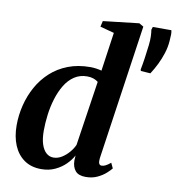

<svg xmlns="http://www.w3.org/2000/svg" viewBox="-90 -897 909 989"><g transform="rotate(10 365.0 -403.0)"><path d="M479 -96.5Q477 -78.5 480.8 -69.8Q484.5 -61 494.5 -61Q503.5 -61 514.5 -66.2Q525.5 -71.5 541 -84.5L554 -57Q546 -46.5 528.2 -30.5Q510.5 -14.5 484 -2Q457.5 10.5 423.5 10.5Q385.5 10.5 369 -9.5Q352.5 -29.5 352 -62.5L353.5 -89.5Q341 -65.5 318 -42.5Q295 -19.5 263 -4.5Q231 10.5 191 10.5Q138 10.5 101.5 -15.2Q65 -41 46.2 -86.2Q27.5 -131.5 27.5 -190Q27.5 -243.5 40.5 -295.8Q53.5 -348 79 -394Q104.5 -440 143.2 -475.5Q182 -511 233.8 -531Q285.5 -551 350 -551Q365 -551 380.5 -548.8Q396 -546.5 409 -543L438 -745.5L364.5 -765L371.5 -795.5L559 -817L582 -803.5ZM400 -482.5Q390.5 -490.5 375.8 -495.8Q361 -501 342.5 -501Q304 -501 275 -481.5Q246 -462 226 -428.8Q206 -395.5 193.5 -354.5Q181 -313.5 175.5 -270Q170 -226.5 170 -187Q170 -145 179.2 -116.5Q188.5 -88 204.8 -73.5Q221 -59 242.5 -59Q265 -59 285.8 -71.8Q306.5 -84.5 323.2 -104Q340 -123.5 349 -144ZM659.5 -573 609 -576.5 607 -584Q613 -614 617.5 -645.8Q622 -677.5 626.5 -714.5Q629.5 -741 628.8 -761.2Q628 -781.5 625.5 -795.5L630.5 -810.5H727.5Q730 -800.5 730 -788.5Q730 -776.5 728 -753.5Q725.5 -721 715.5 -689.5Q705.5 -658 691 -628.5Q676.5 -599 659.5 -573Z"/></g></svg>

Font: Merriweather 60pt
Style: Bold Italic
Weight: 700
Italic angle: -7.8°
Version: Version 2.101